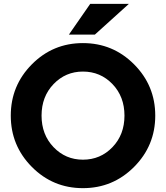

<svg xmlns="http://www.w3.org/2000/svg" viewBox="-20 -966 863 998"><path d="M338 -786 449 -946H650L473 -786ZM145.5 -631.5Q255 -742 411 -742Q567 -742 677 -631.5Q787 -521 787 -365Q787 -209 677 -98.5Q567 12 411 12Q255 12 145.5 -98.5Q36 -209 36 -365Q36 -521 145.5 -631.5ZM411 -594Q321 -594 258.5 -529Q196 -464 196 -365Q196 -266 258.5 -201Q321 -136 411 -136Q502 -136 564.5 -201Q627 -266 627 -365Q627 -464 564.5 -529Q502 -594 411 -594Z"/></svg>

Font: Freely
Style: Bold
Weight: 700
Designer: Kris Sowersby
Foundry: Klim Type Foundry
Version: Version 1.006;hotconv 1.0.113;makeotfexe 2.5.65598;200799169